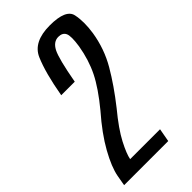

<svg xmlns="http://www.w3.org/2000/svg" viewBox="-249 -734 788 788"><g transform="rotate(-45 145.5 -340.0)"><path d="M-32 0 -24 -45.5Q-16 -89 18.8 -151.5Q53.5 -214 116 -285.5Q174.5 -356.5 201.5 -411Q228.5 -465.5 240 -533.5Q248 -586.5 239.8 -604Q231.5 -621.5 207.5 -621.5Q179 -621.5 162.2 -589.5Q145.5 -557.5 125 -443.5H46.5Q66 -555 93 -617.2Q120 -679.5 216 -679.5Q309 -679.5 318.2 -635Q327.5 -590.5 318.5 -531.5Q306 -453 267 -386Q228 -319 170 -245.5Q115 -179 90.2 -131.2Q65.5 -83.5 61 -58H234.5L224 0Z"/></g></svg>

Font: Anybody Condensed Regular
Style: Italic
Weight: 400
Width: 3
Italic angle: -10°
Designer: Tyler Finck
Foundry: Etcetera Type Company
Version: Version 1.010; ttfautohint (v1.8.3) -l 8 -r 50 -G 200 -x 14 